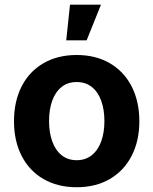

<svg xmlns="http://www.w3.org/2000/svg" viewBox="-20 -787 653 818"><path d="M39.6 -270.5Q39.6 -354.5 72 -418.5Q104.5 -482.4 165 -517.6Q225.6 -552.7 306.6 -552.7Q387.7 -552.7 448 -517.6Q508.3 -482.4 541 -418.5Q573.7 -354.5 573.7 -270.5Q573.7 -187 541 -123.3Q508.3 -59.6 448 -24.4Q387.7 10.7 306.6 10.7Q225.6 10.7 165 -24.4Q104.5 -59.6 72 -123.3Q39.6 -187 39.6 -270.5ZM424.8 -271Q424.8 -319.8 411.4 -357.4Q397.9 -395 371.3 -416.3Q344.7 -437.5 306.6 -437.5Q268.6 -437.5 242.2 -416.3Q215.8 -395 202.4 -357.7Q189 -320.3 189 -271Q189 -222.7 202.4 -185.1Q215.8 -147.5 242.2 -126Q268.6 -104.5 306.6 -104.5Q344.7 -104.5 371.3 -126Q397.9 -147.5 411.4 -185.1Q424.8 -222.7 424.8 -271ZM278.3 -767.1H410.2L349.1 -615.2H262.2Z"/></svg>

Font: Inter RS Variable
Style: Regular
Weight: 400
Designer: Rasmus Andersson (customised by Maria Ramos and Noel Pretorius)
Foundry: rsms
Version: Version 3.001;Glyphs 3.2.3 (3260)